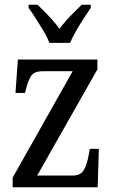

<svg xmlns="http://www.w3.org/2000/svg" viewBox="-20 -786 479 806"><path d="M33 0V-40L285 -487H159Q123 -487 110 -466.5Q97 -446 88 -407L85 -396H45L55 -536H389V-495L136 -49H285Q318 -49 331.5 -71.5Q345 -94 352 -134L357 -161H395L390 0ZM187 -606Q179 -629 163 -655.5Q147 -682 130.5 -708Q114 -734 100 -753V-766H138Q153 -751 169.5 -734.5Q186 -718 201.5 -700.5Q217 -683 230 -665Q243 -683 258.5 -700.5Q274 -718 291 -734.5Q308 -751 323 -766H361V-753Q348 -734 331 -708Q314 -682 299 -655.5Q284 -629 274 -606Z"/></svg>

Font: Noto Serif Khmer Condensed
Style: Regular
Weight: 400
Width: 3
Designer: Danh Hong and the Monotype Design Team
Foundry: Monotype Imaging Inc.
Version: Version 2.004